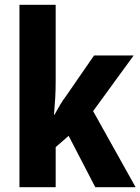

<svg xmlns="http://www.w3.org/2000/svg" viewBox="-20 -846 585 800"><path d="M212 -506Q212 -470 210 -436.5Q208 -403 205 -368H207Q220 -392 231.5 -411Q243 -430 256 -447L372 -615H537L368 -383L545 -66H377L266 -280L212 -233V-66H61V-826H212Z"/></svg>

Font: Noto Sans Malayalam UI Condensed ExtraBold
Style: Regular
Weight: 800
Width: 3
Designer: Jelle Bosma - Monotype Design Team
Foundry: Monotype Imaging Inc.
Version: Version 2.104; ttfautohint (v1.8.4.7-5d5b)